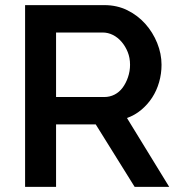

<svg xmlns="http://www.w3.org/2000/svg" viewBox="-20 -730 702 750"><path d="M78 0V-710H388Q437 -710 477.5 -690Q518 -670 547.5 -637Q577 -604 594 -562Q611 -520 611 -477Q611 -442 601.5 -409Q592 -376 574.5 -349Q557 -322 532 -301Q507 -280 476 -269L641 0H506L354 -244H199V0ZM199 -351H387Q409 -351 427.5 -360.5Q446 -370 459 -387.5Q472 -405 480 -428.5Q488 -452 488 -477Q488 -504 479 -526.5Q470 -549 455 -566.5Q440 -584 421 -593.5Q402 -603 381 -603H199Z"/></svg>

Font: Rising Sun SemiBold
Style: Regular
Weight: 600
Designer: Matt McInerney, Pablo Impallari, Rodrigo Fuenzalida (Raleway font), Stephen Hutchings (Greek), Cristiano Sobral (main ch
Foundry: The Rising Sun Project Authors
Version: Version 4.327; ttfautohint (v1.8.4.7-5d5b-dirty)